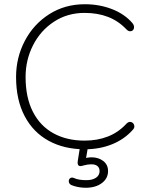

<svg xmlns="http://www.w3.org/2000/svg" viewBox="-20 -698 713 908"><path d="M56 -334Q56 -426 97.5 -505Q139 -584 213 -631Q287 -678 381 -678Q450 -678 509.5 -655Q569 -632 606 -589Q616 -577 613.5 -565Q611 -553 599.5 -550.5Q588 -548 577 -560Q540 -599 491 -618Q442 -637 380 -637Q299 -637 235.5 -595.5Q172 -554 136.5 -484.5Q101 -415 101 -334Q101 -237 135.5 -169.5Q170 -102 233 -67.5Q296 -33 380 -33Q441 -33 490.5 -52.5Q540 -72 577 -112Q588 -124 599.5 -121Q611 -118 614.5 -106Q618 -94 608 -84Q568 -39 509.5 -15.5Q451 8 381 8Q284 8 210.5 -32Q137 -72 96.5 -149Q56 -226 56 -334ZM317 177Q307 172 305.5 161.5Q304 151 311.5 145Q319 139 330 144Q351 154 389 154Q417 154 434 142.5Q451 131 451 111Q451 96 441 87.5Q431 79 412 79Q395 79 377 84Q367 87 361.5 87.5Q356 88 352 85Q345 79 348 62L361 -20H399L386 55L368 53Q396 46 413 46Q446 46 468.5 63.5Q491 81 491 111Q491 146 461.5 168Q432 190 385 190Q367 190 349 186.5Q331 183 317 177Z"/></svg>

Font: SN Pro Thin
Style: Regular
Weight: 200
Designer: Tobias Whetton
Foundry: Supernotes
Version: Version 1.003;Glyphs 3.3 (3324)